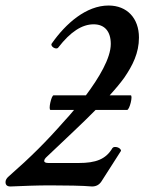

<svg xmlns="http://www.w3.org/2000/svg" viewBox="-51 -671 523 695"><path d="M-13 4C32 2 85 0 130 0C183 0 251 1 282 4C297 4 308 -2 316 -14L387 -125C387 -137 362 -144 356 -135C332 -94 295 -81 234 -81H124C114 -81 109 -84 109 -88C109 -93 112 -98 120 -105C186 -168 247 -224 295 -273H409C418 -273 431 -326 422 -326H346C368 -350 386 -372 399 -390C429 -434 452 -479 452 -535C452 -605 409 -651 342 -651C261 -651 187 -586 136 -513C130 -503 153 -489 160 -499C204 -556 246 -583 288 -583C328 -583 350 -557 350 -512C350 -460 307 -389 260 -326H143C135 -326 123 -273 132 -273H217C205 -258 193 -245 182 -233C116 -158 62 -104 -20 -32C-27 -26 -31 -19 -31 -12C-31 -1 -25 4 -13 4Z"/></svg>

Font: Junicode Two Beta SemiCondensed Medium
Style: Italic
Weight: 500
Width: 4
Italic angle: -10°
Version: Version 1.063